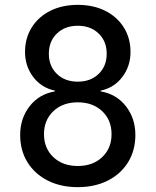

<svg xmlns="http://www.w3.org/2000/svg" viewBox="-20 -760 640 790"><path d="M300 10Q230 10 176.5 -17Q123 -44 93 -92.5Q63 -141 63 -205Q63 -273 102 -323Q141 -373 206 -384V-387Q150 -399 116.5 -443.5Q83 -488 83 -546Q83 -603 110.5 -647Q138 -691 187 -715.5Q236 -740 300 -740Q364 -740 413 -715.5Q462 -691 489.5 -647Q517 -603 517 -546Q517 -488 483.5 -443.5Q450 -399 394 -387V-384Q459 -373 498 -323Q537 -273 537 -205Q537 -141 507 -92.5Q477 -44 423.5 -17Q370 10 300 10ZM300 -424Q353 -424 386 -456Q419 -488 419 -539Q419 -590 386 -622Q353 -654 300 -654Q247 -654 214 -622Q181 -590 181 -539Q181 -488 214 -456Q247 -424 300 -424ZM300 -77Q362 -77 400.5 -113.5Q439 -150 439 -208Q439 -266 400.5 -302.5Q362 -339 300 -339Q238 -339 199.5 -302.5Q161 -266 161 -208Q161 -150 199.5 -113.5Q238 -77 300 -77Z"/></svg>

Font: JetBrainsMono NFM Medium
Style: Regular
Weight: 500
Monospace: yes
Designer: Philipp Nurullin, Konstantin Bulenkov
Foundry: JetBrains
Version: Version 2.304; ttfautohint (v1.8.4.7-5d5b);Nerd Fonts 3.3.0